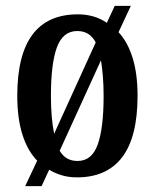

<svg xmlns="http://www.w3.org/2000/svg" viewBox="-20 -596 529 656"><path d="M107 -47Q74 -81 56.5 -136.5Q39 -192 39 -269Q39 -547 246 -547Q303 -547 345 -518L372 -576H427L385 -486Q416 -453 433 -398.5Q450 -344 450 -269Q450 -128 397.5 -59Q345 10 243 10Q215 10 191.5 3Q168 -4 148 -16L122 40H66ZM307 -451Q287 -490 244 -490Q195 -490 174.5 -434.5Q154 -379 154 -269Q154 -192 165 -139ZM245 -46Q294 -46 314 -102.5Q334 -159 334 -268Q334 -305 331.5 -335Q329 -365 325 -390L184 -81Q204 -46 245 -46Z"/></svg>

Font: Noto Serif Myanmar ExtraCondensed SemiBold
Style: Regular
Weight: 600
Width: 2
Designer: Ben Mitchell and the Monotype Design Team
Foundry: Monotype Imaging Inc.
Version: Version 2.106; ttfautohint (v1.8.4.7-5d5b)